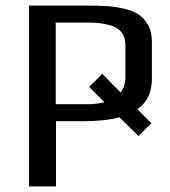

<svg xmlns="http://www.w3.org/2000/svg" viewBox="-20 -669 610 689"><path d="M477 -181 409 -248Q357 -234 278 -234H181V0H84V-649H296Q336 -649 365 -647Q394 -645 426.5 -637.5Q459 -630 478.5 -616.5Q498 -603 511.5 -579Q525 -555 525 -521V-386Q525 -313 473 -277L523 -227ZM430 -391V-509Q430 -536 416 -553.5Q402 -571 376 -578Q350 -585 332.5 -586.5Q315 -588 289 -588H180V-295H291Q326 -295 355 -302L300 -357L347 -404L413 -337Q430 -361 430 -391Z"/></svg>

Font: Play
Style: Regular
Weight: 400
Designer: Jonas Hecksher
Foundry: Jonas Hecksher, Playtypeª, e-types AS
Version: Version 1.002